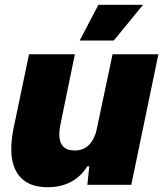

<svg xmlns="http://www.w3.org/2000/svg" viewBox="-20 -770 680 800"><path d="M27 -149Q27 -187 36 -233L101 -544H292L232 -252Q227 -227 227 -211Q227 -143 291 -143Q328 -143 351 -166.5Q374 -190 383 -231L449 -544H640L527 0H344L352 -77H344Q289 10 178 10Q104 10 65.5 -31Q27 -72 27 -149ZM390 -750H576L454 -601H312Z"/></svg>

Font: Mona Sans Black
Style: Italic
Weight: 900
Italic angle: -11.7°
Designer: Deni Anggara
Foundry: GitHub
Version: Version 2.000